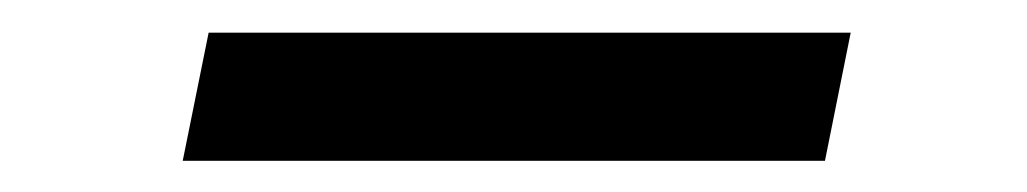

<svg xmlns="http://www.w3.org/2000/svg" viewBox="-20 -349 642 120"><path d="M94.2 -248.5H495.6L511.7 -328.6H110.4Z"/></svg>

Font: Hack
Style: Oblique
Weight: 400
Italic angle: -12°
Monospace: yes
Designer: Christopher Simpkins
Foundry: Christopher Simpkins
Version: Version 2.010